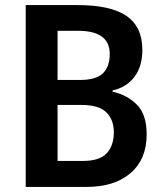

<svg xmlns="http://www.w3.org/2000/svg" viewBox="-20 -734 644 754"><path d="M286 -714Q414 -714 476.5 -671.5Q539 -629 539 -538Q539 -472 507 -431Q475 -390 422 -379V-374Q480 -361 518 -322.5Q556 -284 556 -206Q556 -109 493 -54.5Q430 0 320 0H81V-714ZM294 -420Q358 -420 384.5 -446.5Q411 -473 411 -522Q411 -613 287 -613H206V-420ZM206 -322V-102H306Q371 -102 399 -132Q427 -162 427 -215Q427 -264 397.5 -293Q368 -322 299 -322Z"/></svg>

Font: Noto Sans Lao UI SemCond SemBd
Style: Regular
Weight: 600
Width: 4
Designer: Monotype Design Team
Foundry: Monotype Imaging Inc.
Version: Version 2.000; ttfautohint (v1.8.4.7-5d5b)